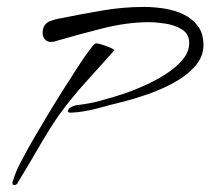

<svg xmlns="http://www.w3.org/2000/svg" viewBox="-20 -522 607 554"><path d="M184 -197Q182 -197 179 -197.5Q176 -198 176 -201Q176 -208 184.5 -212.5Q193 -217 198 -218L219 -221Q250 -225 282 -235Q302 -240 332.5 -250Q363 -260 396.5 -275Q430 -290 459.5 -309Q489 -328 507.5 -350.5Q526 -373 526 -398Q526 -424 505 -437Q484 -450 456.5 -454Q429 -458 410 -458Q347 -458 275.5 -440Q204 -422 143 -404Q136 -401 127 -401Q116 -401 109.5 -408.5Q103 -416 103 -427Q103 -452 124 -461Q132 -464 139.5 -466Q147 -468 154 -469Q213 -481 274 -491.5Q335 -502 396 -502Q423 -502 453 -497.5Q483 -493 508.5 -481Q534 -469 550.5 -447.5Q567 -426 567 -392Q567 -358 542.5 -330.5Q518 -303 481 -283Q444 -263 406 -250Q368 -237 341 -230Q304 -221 264 -210Q224 -199 187 -197ZM21 12Q16 12 16 6Q16 2 17 1Q25 -26 38.5 -51.5Q52 -77 65 -101Q70 -110 84.5 -134.5Q99 -159 119 -192.5Q139 -226 161.5 -261.5Q184 -297 204 -328Q224 -359 238.5 -378Q253 -397 257 -397Q262 -397 273.5 -393.5Q285 -390 296 -385.5Q307 -381 310 -377Q269 -331 226.5 -284Q184 -237 148 -187Q117 -141 89.5 -93Q62 -45 33 2Q29 12 21 12Z"/></svg>

Font: Caramel
Style: Regular
Weight: 400
Designer: Robert E. Leuschke
Foundry: Robert E. Leuschke
Version: Version 1.010